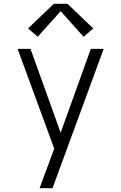

<svg xmlns="http://www.w3.org/2000/svg" viewBox="-20 -778 640 1013"><path d="M189 215Q200 184 211.5 153Q223 122 235 91L266 6L73 -520H141L300 -78L459 -520H527L257 215ZM179 -584 128 -628 264 -758H336L472 -628L421 -584L300 -719Z"/></svg>

Font: Iosevka Aile Custom Light
Style: Regular
Weight: 300
Designer: Belleve Invis
Foundry: Belleve Invis
Version: Version 17.0.2; ttfautohint (v1.8.3)